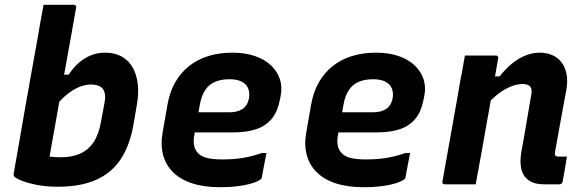

<svg xmlns="http://www.w3.org/2000/svg" viewBox="-20 -770 2440 802"><path d="M175 -46 139 -130Q160 -121 181.5 -117Q203 -113 233 -113Q281 -113 315.5 -128.5Q350 -144 371.5 -177Q393 -210 402 -262L416 -338Q421 -362 418 -378Q415 -394 406 -403Q398 -410 386.5 -413.5Q375 -417 360 -417Q336 -417 310.5 -406.5Q285 -396 260.5 -376Q236 -356 213 -328L233 -458H267Q285 -486 308 -506.5Q331 -527 358.5 -538.5Q386 -550 419 -550Q460 -550 489 -533.5Q518 -517 534.5 -487.5Q551 -458 555.5 -419Q560 -380 552 -334L537 -247Q521 -159 482.5 -102.5Q444 -46 379.5 -18Q315 10 222 10Q173 10 135 2.5Q97 -5 72.5 -14.5Q48 -24 40 -32Q38 -34 37.5 -37Q37 -40 37 -44Q50 -117 62 -186.5Q74 -256 86 -325Q98 -394 111 -465Q124 -536 137 -610Q143 -645 149 -680Q155 -715 162 -750Q178 -750 194 -750Q210 -750 225.5 -750Q241 -750 257 -750Q273 -750 289 -750Q292 -750 294 -748.5Q296 -747 297.5 -744.5Q299 -742 298 -739Q289 -686 278.5 -628Q268 -570 257 -509Q246 -448 235 -386.5Q224 -325 213.5 -265Q203 -205 193 -150Q183 -95 175 -46Z M951 -550Q1005 -550 1046 -535.5Q1087 -521 1113 -496Q1139 -471 1149.5 -438Q1160 -405 1152 -368L1149 -353Q1140 -305 1116 -275Q1092 -245 1052 -231Q1012 -217 954 -217Q928 -217 899.5 -217Q871 -217 840 -217Q809 -217 776 -217L718 -211L729 -301Q771 -301 807 -301Q843 -301 875.5 -301Q908 -301 939 -301Q972 -301 993 -315Q1014 -329 1020 -359Q1023 -377 1019.5 -391.5Q1016 -406 1006 -417Q995 -428 978.5 -433.5Q962 -439 938 -439Q904 -439 879 -428.5Q854 -418 838 -395Q822 -372 815 -334L792 -208Q787 -183 790.5 -164Q794 -145 805 -133Q818 -117 843.5 -110.5Q869 -104 909 -104Q942 -104 970 -107Q998 -110 1023 -116Q1048 -122 1074 -131H1093Q1088 -107 1083.5 -81.5Q1079 -56 1074 -31Q1074 -28 1073 -26Q1072 -24 1070 -22Q1061 -14 1037.5 -6Q1014 2 978.5 7Q943 12 899 12Q831 12 781.5 -4.5Q732 -21 701.5 -52Q671 -83 660.5 -126Q650 -169 660 -221L680 -335Q689 -386 711.5 -425.5Q734 -465 768.5 -493Q803 -521 849 -535.5Q895 -550 951 -550Z M1551 -550Q1605 -550 1646 -535.5Q1687 -521 1713 -496Q1739 -471 1749.5 -438Q1760 -405 1752 -368L1749 -353Q1740 -305 1716 -275Q1692 -245 1652 -231Q1612 -217 1554 -217Q1528 -217 1499.5 -217Q1471 -217 1440 -217Q1409 -217 1376 -217L1318 -211L1329 -301Q1371 -301 1407 -301Q1443 -301 1475.5 -301Q1508 -301 1539 -301Q1572 -301 1593 -315Q1614 -329 1620 -359Q1623 -377 1619.5 -391.5Q1616 -406 1606 -417Q1595 -428 1578.5 -433.5Q1562 -439 1538 -439Q1504 -439 1479 -428.5Q1454 -418 1438 -395Q1422 -372 1415 -334L1392 -208Q1387 -183 1390.5 -164Q1394 -145 1405 -133Q1418 -117 1443.5 -110.5Q1469 -104 1509 -104Q1542 -104 1570 -107Q1598 -110 1623 -116Q1648 -122 1674 -131H1693Q1688 -107 1683.5 -81.5Q1679 -56 1674 -31Q1674 -28 1673 -26Q1672 -24 1670 -22Q1661 -14 1637.5 -6Q1614 2 1578.5 7Q1543 12 1499 12Q1431 12 1381.5 -4.5Q1332 -21 1301.5 -52Q1271 -83 1260.5 -126Q1250 -169 1260 -221L1280 -335Q1289 -386 1311.5 -425.5Q1334 -465 1368.5 -493Q1403 -521 1449 -535.5Q1495 -550 1551 -550Z M1922 -538Q1947 -538 1969 -538Q1991 -538 2011.5 -538Q2032 -538 2052 -538Q2055 -538 2057 -536.5Q2059 -535 2060.5 -532.5Q2062 -530 2061 -527Q2050 -461 2038 -395.5Q2026 -330 2014.5 -263.5Q2003 -197 1991 -131.5Q1979 -66 1967 0Q1945 0 1924 0Q1903 0 1881 0Q1859 0 1837 0Q1835 0 1833 -1Q1831 -2 1829.5 -3.5Q1828 -5 1827.5 -7Q1827 -9 1828 -11Q1841 -83 1853.5 -154.5Q1866 -226 1879 -297Q1892 -368 1904 -440Q1910 -468 1914 -493Q1918 -518 1922 -538ZM2233 -550Q2264 -550 2287.5 -539.5Q2311 -529 2326 -509Q2341 -489 2346.5 -461Q2352 -433 2346 -397Q2338 -354 2330 -310Q2322 -266 2314 -222Q2306 -178 2298 -133Q2297 -128 2298 -125Q2299 -122 2300 -119Q2303 -118 2305.5 -117Q2308 -116 2313 -116Q2316 -116 2318.5 -116Q2321 -116 2324 -116Q2327 -116 2330 -116H2348Q2344 -89 2339.5 -63.5Q2335 -38 2330 -11Q2329 -6 2325.5 -3Q2322 0 2317 0Q2312 0 2290.5 0Q2269 0 2254 0Q2211 0 2187.5 -17.5Q2164 -35 2157.5 -64.5Q2151 -94 2157 -131Q2165 -173 2171.5 -212.5Q2178 -252 2185 -291.5Q2192 -331 2199 -373Q2204 -397 2195 -408Q2186 -419 2164 -419Q2146 -419 2127.5 -413.5Q2109 -408 2089.5 -397Q2070 -386 2050 -369Q2030 -352 2009 -329L2025 -451H2067Q2093 -484 2120.5 -506Q2148 -528 2177 -539Q2206 -550 2233 -550Z"/></svg>

Font: RecMonoLinear Nerd Font Mono
Style: Bold Italic
Weight: 700
Italic angle: -10°
Monospace: yes
Version: Version 1.085; ttfautohint (v1.8.4.7-5d5b);Nerd Fonts 3.2.1